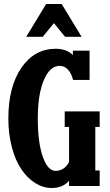

<svg xmlns="http://www.w3.org/2000/svg" viewBox="-20 -935 551 965"><path d="M307.1 -750 251 -818.8 194.8 -750H111.8L211.9 -915H290L390.1 -750ZM481 -375V-296.9H459V-78.1H481V0H327.1V-26.9Q296.4 9.8 240.2 9.8Q196.3 9.8 156.7 -15.1Q117.2 -40 87.2 -84.5Q57.1 -128.9 39.6 -195.3Q22 -261.7 22 -339.8Q22 -499 87.6 -594.5Q153.3 -689.9 259.8 -689.9Q314.5 -689.9 346.2 -658.2V-680.2H430.2V-533.2H347.2Q338.9 -567.4 321 -585.7Q303.2 -604 279.8 -604Q230.5 -604 200.2 -532Q169.9 -460 169.9 -339.8Q169.9 -219.7 194.8 -147.9Q219.7 -76.2 259.8 -76.2Q280.3 -76.2 298.3 -87.6Q316.4 -99.1 327.1 -121.1V-296.9H305.2V-375Z"/></svg>

Font: Margherita Black
Style: Regular
Weight: 900
Designer: James Puckett
Foundry: Dunwich Type Founders
Version: Version 1.008;hotconv 1.0.109;makeotfexe 2.5.65596